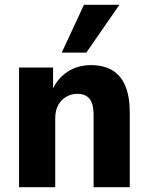

<svg xmlns="http://www.w3.org/2000/svg" viewBox="-20 -776 615 796"><path d="M59 0V-496H200V-403H197Q218 -451 260 -478.5Q302 -506 357 -506Q409 -506 445 -485Q481 -464 499.5 -420Q518 -376 518 -309V0H368V-300Q368 -331 360.5 -350Q353 -369 338 -378Q323 -387 301 -387Q275 -387 254 -374.5Q233 -362 221 -339.5Q209 -317 209 -286V0ZM236 -558 328 -756H475L338 -558Z"/></svg>

Font: Nunito Sans 10pt SemiCondensed ExtraBold
Style: Regular
Weight: 800
Width: 4
Designer: Vernon Adams
Foundry: Vernon Adams
Version: Version 3.101;gftools[0.9.27]